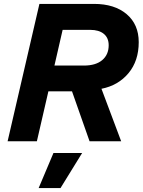

<svg xmlns="http://www.w3.org/2000/svg" viewBox="-20 -724 731 984"><path d="M500 -269 601 0H439L349 -256H228L169 0H19L182 -704H462Q567 -704 629 -651.5Q691 -599 691 -508Q691 -412 638.5 -349Q586 -286 500 -269ZM410 -388Q471 -388 504 -416Q537 -444 537 -492Q537 -530 512 -550.5Q487 -571 442 -571H301L259 -388ZM290 240H178L254 60H401Z"/></svg>

Font: CBA Beacon Sans Extra Bold
Style: Italic
Weight: 800
Italic angle: -13°
Designer: Wei Huang
Foundry: Wei Huang
Version: Version 1.002